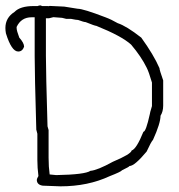

<svg xmlns="http://www.w3.org/2000/svg" viewBox="-47 -694 653 701"><path d="M132.3 -627.4H120.6V-490.7Q120.6 -431.2 126.5 -232.9L130.4 -219.2V-117.7Q130.4 -85 134.3 -57.1L158.2 -54.7Q263.2 -56.6 283.2 -70.3Q308.6 -72.3 365.2 -103.5Q431.2 -131.3 433.6 -144.5Q451.2 -149.9 476.6 -212.9Q485.8 -212.9 500 -277.3Q500 -281.2 507.8 -306.6V-392.6Q496.1 -432.6 488.3 -447.3Q468.8 -487.3 431.6 -531.2Q397 -562.5 304.7 -599.6Q299.3 -599.6 265.6 -613.3Q259.3 -613.3 238.3 -621.1Q231.9 -621.1 212.9 -625H195.3Q181.6 -628.9 179.7 -628.9L147.9 -631.3Q134.3 -627.4 132.3 -627.4ZM90.3 -671.9Q95.2 -674.3 101.1 -674.3Q104.5 -672.9 106.9 -671.9H127Q128.9 -671.4 130.4 -671.4L134.3 -672.4L187.5 -669.9L236.3 -662.1Q256.8 -662.1 337.9 -630.9Q359.4 -623 382.8 -609.4Q414.6 -599.1 468.8 -556.6Q514.2 -493.7 535.2 -445.3Q535.2 -439 548.8 -400.4V-308.6Q548.8 -286.6 539.1 -271.5Q539.1 -244.1 511.7 -183.6Q504.4 -175.8 488.3 -140.6Q444.3 -87.9 425.8 -87.9Q425.8 -85.4 398.4 -72.3Q396 -67.4 353.5 -50.8Q273.9 -13.7 173.8 -13.7L108.9 -16.1Q87.4 -19.5 87.4 -37.6Q87.4 -41.5 93.3 -51.3Q89.4 -81.5 89.4 -109.9V-205.6Q85.4 -219.7 85.4 -221.2V-225.1Q79.6 -426.3 79.6 -488.8V-630.9H68.4Q30.3 -630.9 13.7 -595.7V-591.8Q13.7 -582 23.4 -556.6Q41 -537.1 41 -523.4Q34.7 -505.9 19.5 -505.9Q-4.9 -505.9 -25.4 -572.3Q-27.3 -582.5 -27.3 -591.8Q-27.3 -629.4 5.9 -650.4Q26.4 -671.9 76.2 -671.9Z"/></svg>

Font: CEF Fonts CJK
Style: Regular
Weight: 400
Designer: PartyBoss (派对大魔王)
Version: Release 2.25